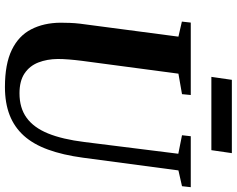

<svg xmlns="http://www.w3.org/2000/svg" viewBox="-111 -839 960 778"><g transform="rotate(90 369.0 -450.0)"><path d="M670.5 -693 619 -306Q608 -224.5 586.2 -164.8Q564.5 -105 529.8 -66.5Q495 -28 446.2 -9Q397.5 10 332.5 10Q239.5 10 182.2 -17.8Q125 -45.5 98.8 -96.5Q72.5 -147.5 72 -215.5Q72 -234 72.8 -253.8Q73.5 -273.5 76 -294.5L128.5 -693L67.5 -707L71.5 -743H365L361.5 -707.5L278.5 -693L226.5 -302Q223 -274.5 221 -249.5Q219 -224.5 219 -204Q219.5 -160.5 233.2 -125.2Q247 -90 277.5 -69.5Q308 -49 358 -49Q417.5 -49 457.2 -77.8Q497 -106.5 520.8 -164.8Q544.5 -223 555.5 -312.5L603 -692.5L528 -707.5L532 -743H738.5L734.5 -707.5ZM303.5 -909.5H600.5L588.5 -826.5H291.5Z"/></g></svg>

Font: Merriweather 72pt
Style: Bold Italic
Weight: 700
Italic angle: -7.8°
Version: Version 2.101